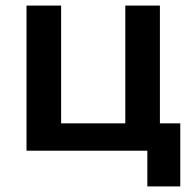

<svg xmlns="http://www.w3.org/2000/svg" viewBox="-20 -540 688 688"><path d="M508 128H626V-98H553V-520H429V-98H199V-520H75V0H508Z"/></svg>

Font: Fixel Display SemiBold
Style: Regular
Weight: 600
Designer: AlfaBravo + MacPaw
Foundry: Kyrylo Tkachov, Marchela Mozhyna, Serhii Makarenko, Maria Weinstein, Zakhar Kryvoshyya
Version: Version 1.211